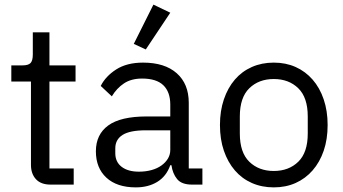

<svg xmlns="http://www.w3.org/2000/svg" viewBox="-20 -799 1485 831"><path d="M199 0Q157 0 135.5 -23.5Q114 -47 114 -85V-446H29V-516H77Q103 -516 112.5 -526.5Q122 -537 122 -563V-659H194V-516H307V-446H194V-70H299V0Z M811 0Q766 0 746.5 -24Q727 -48 722 -84H717Q700 -36 661 -12Q622 12 568 12Q486 12 440.5 -30Q395 -72 395 -144Q395 -217 448.5 -256Q502 -295 615 -295H717V-346Q717 -401 687 -430Q657 -459 595 -459Q548 -459 516.5 -438Q485 -417 464 -382L416 -427Q437 -469 483 -498.5Q529 -528 599 -528Q693 -528 745 -482Q797 -436 797 -354V-70H856V0ZM581 -56Q611 -56 636 -63Q661 -70 679 -83Q697 -96 707 -113Q717 -130 717 -150V-235H611Q542 -235 510.5 -215Q479 -195 479 -157V-136Q479 -98 506.5 -77Q534 -56 581 -56ZM611 -585 559 -609 644 -779 717 -744Z M1165 12Q1113 12 1070 -7Q1027 -26 996.5 -61.5Q966 -97 949 -146.5Q932 -196 932 -258Q932 -319 949 -369Q966 -419 996.5 -454.5Q1027 -490 1070 -509Q1113 -528 1165 -528Q1217 -528 1259.5 -509Q1302 -490 1333 -454.5Q1364 -419 1381 -369Q1398 -319 1398 -258Q1398 -196 1381 -146.5Q1364 -97 1333 -61.5Q1302 -26 1259.5 -7Q1217 12 1165 12ZM1165 -59Q1230 -59 1271 -99Q1312 -139 1312 -221V-295Q1312 -377 1271 -417Q1230 -457 1165 -457Q1100 -457 1059 -417Q1018 -377 1018 -295V-221Q1018 -139 1059 -99Q1100 -59 1165 -59Z"/></svg>

Font: IBM Plex Sans Arabic
Style: Regular
Weight: 400
Designer: Mike Abbink, Paul van der Laan, Pieter van Rosmalen, Wael Morcos, Khajak Apelian
Foundry: Bold Monday
Version: Version 1.1